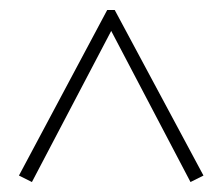

<svg xmlns="http://www.w3.org/2000/svg" viewBox="-20 -603 446 385"><path d="M44 -238 18 -251 195 -583H210L388 -251L362 -238L203 -541Z"/></svg>

Font: Piazzolla SC Thin
Style: Regular
Weight: 100
Designer: Juan Pablo del Peral
Foundry: Huerta Tipografica
Version: Version 1.330